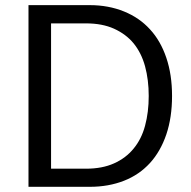

<svg xmlns="http://www.w3.org/2000/svg" viewBox="-20 -720 738 740"><path d="M89.8 -700.2H326.2Q397.9 -700.2 458 -675.8Q517.1 -651.9 558.1 -606.9Q599.1 -562.5 621.1 -497.1Q643.1 -432.1 643.1 -350.1Q643.1 -267.6 621.1 -202.1Q598.6 -136.2 558.1 -91.8Q516.6 -46.4 458 -23.4Q398.4 0 326.2 0H89.8ZM553.2 -350.1Q553.2 -412.1 539.1 -464.4Q524.9 -516.1 495.1 -552.7Q465.8 -588.4 419.4 -609.4Q374 -629.9 311 -629.9H176.8V-69.8H311Q374 -69.8 419.4 -90.3Q465.3 -110.8 495.1 -147.5Q525.4 -184.1 539.1 -235.4Q553.2 -287.6 553.2 -350.1Z"/></svg>

Font: Post Grotesk Regular
Style: Regular
Weight: 500
Version: 0.900; ttfautohint (v0.96) -l 8 -r 50 -G 200 -x 14 -w "gGD" 